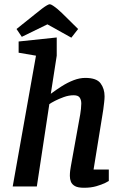

<svg xmlns="http://www.w3.org/2000/svg" viewBox="-20 -881 580 907"><path d="M377 6Q348 6 334 -2Q320 -10 315 -22.5Q310 -35 310 -50Q310 -62 311.5 -75Q313 -88 315 -97L359 -341Q361 -353 362.5 -367Q364 -381 364 -392Q364 -409 356.5 -420Q349 -431 328 -431Q305 -431 281.5 -422.5Q258 -414 239.5 -404.5Q221 -395 213 -389L154 0H40L150 -618L68 -632V-685L248 -704V-618L220 -438Q244 -456 271.5 -473.5Q299 -491 327.5 -502Q356 -513 383 -513Q436 -513 455 -487.5Q474 -462 474 -426Q474 -414 472 -397Q470 -380 468 -364.5Q466 -349 464 -339L422 -80H494V-26Q491 -24 476 -16.5Q461 -9 435.5 -1.5Q410 6 377 6ZM317 -703 204 -766 83 -707 58 -744 143 -812Q165 -830 179 -840.5Q193 -851 202 -856Q211 -861 215 -861Q220 -861 230 -854.5Q240 -848 251.5 -838.5Q263 -829 273 -819L349 -744Z"/></svg>

Font: Faustina Light SemiBold
Style: Italic
Weight: 600
Italic angle: -8°
Version: Version 1.200